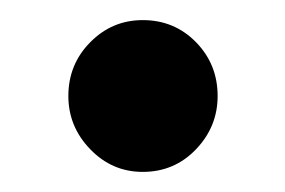

<svg xmlns="http://www.w3.org/2000/svg" viewBox="-20 -162 284 191"><path d="M122 9Q91.5 9 69.8 -13.5Q48 -36 48 -66.5Q48 -98 69.8 -120Q91.5 -142 122 -142Q153.5 -142 175 -120Q196.5 -98 196.5 -66.5Q196.5 -36 175 -13.5Q153.5 9 122 9Z"/></svg>

Font: Fraunces 9pt SuperSoft
Style: Regular
Weight: 400
Version: Version 1.000;[b76b70a41]